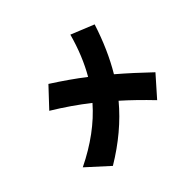

<svg xmlns="http://www.w3.org/2000/svg" viewBox="-198 -1070 1396 1396"><g transform="rotate(-45 500.0 -372.0)"><path d="M65.4 -73.2Q301.8 -188.5 446.3 -354.5Q325.2 -450.2 183.6 -536.1L317.4 -678.7Q451.2 -592.8 557.6 -510.7Q636.7 -647.5 683.6 -819.3L861.3 -747.1Q796.9 -546.9 704.1 -391.6Q812.5 -298.8 927.7 -188.5L793 -36.1Q687.5 -146.5 591.8 -231.4Q447.3 -57.6 227.5 74.2Z"/></g></svg>

Font: GenEi M Gothic v2 Black
Style: Regular
Weight: 900
Version: Version 2.0